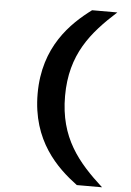

<svg xmlns="http://www.w3.org/2000/svg" viewBox="-64 -848 748 1095"><g transform="rotate(5 310.0 -300.5)"><path d="M307 -300.5C307 -540 420 -671.5 562.5 -801H418C301.5 -714 150 -570 150 -300.5C150 -30 301.5 113 418 200H562.5C420 70.5 307 -61 307 -300.5Z"/></g></svg>

Font: Monaspace Argon ExtraBold
Style: Bold
Weight: 800
Designer: Riley Cran & the Lettermatic Team
Foundry: Lettermatic
Version: Version 1.000 (Monaspace Argon)